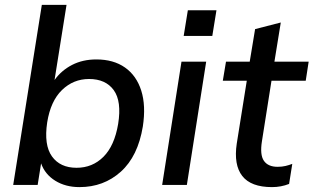

<svg xmlns="http://www.w3.org/2000/svg" viewBox="-20 -756 1282 785"><path d="M305 9Q248 9 206 -17Q164 -43 148 -88L134 0H34L151 -736H252L203 -429Q231 -468 274.5 -490.5Q318 -513 374 -513Q444 -513 491 -480Q538 -447 557.5 -385.5Q577 -324 564 -239Q544 -117 474 -54Q404 9 305 9ZM293 -70Q358 -70 403 -115Q448 -160 463 -249Q478 -342 445 -387.5Q412 -433 344 -433Q280 -433 233.5 -388Q187 -343 173 -256Q159 -163 192.5 -116.5Q226 -70 293 -70Z M731 -609 748 -714H865L848 -609ZM643 0 722 -504H823L744 0Z M1092 9Q1006 9 970.5 -36.5Q935 -82 948 -169L989 -426H891L904 -504H1001L1023 -637L1128 -664L1102 -504H1242L1230 -426H1090L1051 -179Q1042 -123 1059 -98.5Q1076 -74 1115 -74Q1133 -74 1147.5 -77.5Q1162 -81 1175 -86L1162 -4Q1129 9 1092 9Z"/></svg>

Font: Mulish SemiBold
Style: Italic
Weight: 600
Italic angle: -9°
Designer: Vernon Adams
Foundry: Vernon Adams
Version: Version 3.603; ttfautohint (v1.8.3)